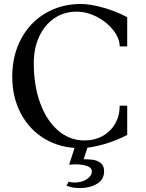

<svg xmlns="http://www.w3.org/2000/svg" viewBox="-20 -735 740 972"><path d="M42 -347Q42 -453 86 -536.5Q130 -620 208.5 -667Q287 -714 387 -715Q437 -715 503.5 -696Q570 -677 624 -648V-500H586Q586 -540 554 -581.5Q522 -623 471 -649.5Q420 -676 367 -676Q304 -676 255 -642.5Q206 -609 178.5 -550Q151 -491 151 -415Q151 -302 183.5 -213Q216 -124 274.5 -74Q333 -24 407 -24Q459 -24 499.5 -46.5Q540 -69 563 -109Q586 -149 586 -200H624V-52Q570 -23 503 -4Q436 15 387 15Q287 15 208.5 -31Q130 -77 86 -159.5Q42 -242 42 -347ZM362 216Q350 215 338.5 212Q327 209 316 205L328 185Q341 189 359 189Q393 189 419 172.5Q445 156 445 132Q445 114 420.5 105.5Q396 97 362 97Q348 97 330 99L367 -16H432L398 88L393 71Q395 71 397 71Q429 71 451 74Q473 77 490 90.5Q507 104 507 132Q507 174 471 195.5Q435 217 385 217Q369 217 362 216Z"/></svg>

Font: Wittgenstein
Style: Regular
Weight: 400
Designer: Jörg Drees
Foundry: Jörg Drees
Version: Version 1.003;Glyphs 3.1.2 (3151)